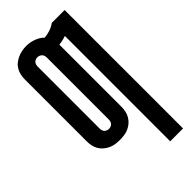

<svg xmlns="http://www.w3.org/2000/svg" viewBox="-294 -809 1089 1089"><g transform="rotate(-45 250.0 -265.0)"><path d="M366 215V-630Q352 -625 338 -622Q324 -619 309 -617Q309 -617 309 -616.5Q309 -616 309 -615V-120Q309 -102 305.5 -84.5Q302 -67 293 -51.5Q284 -36 270.5 -24Q257 -12 240.5 -4.5Q224 3 206 5.5Q188 8 170 8Q152 8 134.5 5.5Q117 3 100.5 -4.5Q84 -12 70 -24Q56 -36 47 -51.5Q38 -67 34.5 -84.5Q31 -102 31 -120V-615Q31 -633 34.5 -650.5Q38 -668 47 -684Q56 -700 70 -711.5Q84 -723 100.5 -730.5Q117 -738 134.5 -741.5Q152 -745 170 -745Q185 -745 199.5 -742.5Q214 -740 228 -735Q242 -730 255 -722.5Q268 -715 278 -704Q302 -706 324.5 -713.5Q347 -721 366 -735H469V215ZM170 -80Q178 -80 185.5 -83Q193 -86 198 -91.5Q203 -97 205 -104.5Q207 -112 207 -120V-615Q207 -623 205 -630.5Q203 -638 197.5 -643.5Q192 -649 184.5 -652Q177 -655 170 -655Q162 -655 155 -652Q148 -649 143 -643.5Q138 -638 136 -630.5Q134 -623 134 -615V-120Q134 -112 136 -104.5Q138 -97 143 -91.5Q148 -86 155.5 -83Q163 -80 170 -80Z"/></g></svg>

Font: Zed Mono
Style: Bold
Weight: 700
Monospace: yes
Designer: Belleve Invis
Foundry: Belleve Invis
Version: Version 1.0.0; ttfautohint (v1.8.4)